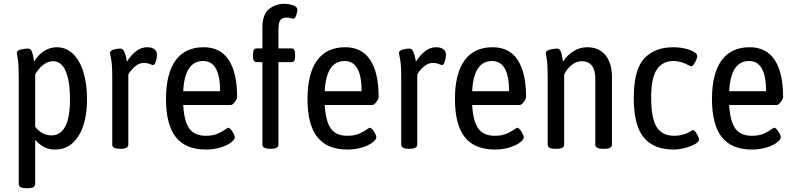

<svg xmlns="http://www.w3.org/2000/svg" viewBox="-20 -776 4150 1004"><path d="M78 186V-373Q78 -438 73 -467.5Q68 -497 68 -500Q68 -512 89 -517Q110 -522 126 -522Q140 -522 145.5 -509Q151 -496 154 -478.5Q157 -461 158 -454Q181 -491 211.5 -510Q242 -529 277 -529Q325 -529 361 -495Q397 -461 416 -399.5Q435 -338 435 -259Q435 -134 390 -64Q345 6 269 6Q235 6 210.5 -7Q186 -20 164 -45V186Q164 208 126 208H116Q78 208 78 186ZM346 -258Q346 -352 323.5 -404Q301 -456 257 -456Q232 -456 207.5 -438Q183 -420 164 -387V-113Q199 -68 249 -68Q346 -68 346 -258Z M567 -20V-373Q567 -439 561 -467.5Q555 -496 555 -499Q555 -511 574 -516.5Q593 -522 609 -522Q623 -522 629.5 -507Q636 -492 639.5 -475.5Q643 -459 644 -454Q692 -529 749 -529Q774 -529 787.5 -518.5Q801 -508 801 -490Q801 -473 795 -454.5Q789 -436 781 -436Q776 -436 763 -441.5Q750 -447 732 -447Q706 -447 682.5 -425.5Q659 -404 651 -386V-20Q651 2 611 2H607Q567 2 567 -20Z M848 -258Q848 -391 898 -460Q948 -529 1045 -529Q1132 -529 1176 -462.5Q1220 -396 1220 -268Q1220 -259 1208 -243Q1196 -227 1187 -227H938Q943 -142 970 -104Q997 -66 1056 -66Q1092 -66 1116 -76Q1140 -86 1155 -97Q1170 -108 1173 -108Q1183 -108 1195.5 -88Q1208 -68 1208 -58Q1208 -46 1187.5 -30.5Q1167 -15 1132 -4.5Q1097 6 1057 6Q951 6 899.5 -59Q848 -124 848 -258ZM1131 -299Q1131 -457 1042 -457Q946 -457 938 -299Z M1352 -20V-451H1323Q1313 -451 1308 -458Q1303 -465 1303 -481V-493Q1303 -509 1308 -516Q1313 -523 1323 -523H1352V-629Q1352 -702 1387 -729Q1422 -756 1466 -756Q1492 -756 1513.5 -748Q1535 -740 1535 -725Q1535 -714 1529 -696Q1523 -678 1513 -678Q1510 -678 1500.5 -681Q1491 -684 1477 -684Q1457 -684 1446.5 -671.5Q1436 -659 1436 -621V-523H1503Q1514 -523 1518.5 -516Q1523 -509 1523 -493V-481Q1523 -465 1518.5 -458Q1514 -451 1503 -451H1436V-20Q1436 2 1396 2H1392Q1352 2 1352 -20Z M1588 -258Q1588 -391 1638 -460Q1688 -529 1785 -529Q1872 -529 1916 -462.5Q1960 -396 1960 -268Q1960 -259 1948 -243Q1936 -227 1927 -227H1678Q1683 -142 1710 -104Q1737 -66 1796 -66Q1832 -66 1856 -76Q1880 -86 1895 -97Q1910 -108 1913 -108Q1923 -108 1935.5 -88Q1948 -68 1948 -58Q1948 -46 1927.5 -30.5Q1907 -15 1872 -4.5Q1837 6 1797 6Q1691 6 1639.5 -59Q1588 -124 1588 -258ZM1871 -299Q1871 -457 1782 -457Q1686 -457 1678 -299Z M2078 -20V-373Q2078 -439 2072 -467.5Q2066 -496 2066 -499Q2066 -511 2085 -516.5Q2104 -522 2120 -522Q2134 -522 2140.5 -507Q2147 -492 2150.5 -475.5Q2154 -459 2155 -454Q2203 -529 2260 -529Q2285 -529 2298.5 -518.5Q2312 -508 2312 -490Q2312 -473 2306 -454.5Q2300 -436 2292 -436Q2287 -436 2274 -441.5Q2261 -447 2243 -447Q2217 -447 2193.5 -425.5Q2170 -404 2162 -386V-20Q2162 2 2122 2H2118Q2078 2 2078 -20Z M2359 -258Q2359 -391 2409 -460Q2459 -529 2556 -529Q2643 -529 2687 -462.5Q2731 -396 2731 -268Q2731 -259 2719 -243Q2707 -227 2698 -227H2449Q2454 -142 2481 -104Q2508 -66 2567 -66Q2603 -66 2627 -76Q2651 -86 2666 -97Q2681 -108 2684 -108Q2694 -108 2706.5 -88Q2719 -68 2719 -58Q2719 -46 2698.5 -30.5Q2678 -15 2643 -4.5Q2608 6 2568 6Q2462 6 2410.5 -59Q2359 -124 2359 -258ZM2642 -299Q2642 -457 2553 -457Q2457 -457 2449 -299Z M2844 -20V-373Q2844 -438 2839 -467Q2834 -496 2834 -499Q2834 -511 2855.5 -516.5Q2877 -522 2892 -522Q2906 -522 2911.5 -509Q2917 -496 2920 -479Q2923 -462 2924 -454Q2947 -489 2980 -509Q3013 -529 3050 -529Q3112 -529 3146 -487.5Q3180 -446 3180 -373V-20Q3180 2 3142 2H3132Q3093 2 3093 -20V-365Q3093 -409 3075 -432.5Q3057 -456 3022 -456Q2995 -456 2970 -436.5Q2945 -417 2930 -386V-20Q2930 2 2892 2H2881Q2844 2 2844 -20Z M3294 -264Q3294 -411 3348.5 -470Q3403 -529 3501 -529Q3547 -529 3586.5 -515Q3626 -501 3626 -483Q3626 -471 3614.5 -450Q3603 -429 3595 -429Q3594 -429 3584 -433Q3542 -457 3503 -457Q3444 -457 3414.5 -412.5Q3385 -368 3385 -266Q3385 -160 3413 -113Q3441 -66 3506 -66Q3552 -66 3589 -88Q3593 -90 3596.5 -92.5Q3600 -95 3602 -96Q3612 -96 3623.5 -76.5Q3635 -57 3635 -45Q3635 -34 3613.5 -22Q3592 -10 3561 -2Q3530 6 3504 6Q3397 6 3345.5 -58Q3294 -122 3294 -264Z M3703 -258Q3703 -391 3753 -460Q3803 -529 3900 -529Q3987 -529 4031 -462.5Q4075 -396 4075 -268Q4075 -259 4063 -243Q4051 -227 4042 -227H3793Q3798 -142 3825 -104Q3852 -66 3911 -66Q3947 -66 3971 -76Q3995 -86 4010 -97Q4025 -108 4028 -108Q4038 -108 4050.5 -88Q4063 -68 4063 -58Q4063 -46 4042.5 -30.5Q4022 -15 3987 -4.5Q3952 6 3912 6Q3806 6 3754.5 -59Q3703 -124 3703 -258ZM3986 -299Q3986 -457 3897 -457Q3801 -457 3793 -299Z"/></svg>

Font: Asap Condensed
Style: Regular
Weight: 400
Designer: Pablo Cosgaya
Foundry: Omnibus-Type
Version: Version 1.010; ttfautohint (v1.8)